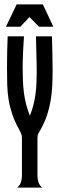

<svg xmlns="http://www.w3.org/2000/svg" viewBox="-20 -848 269 868"><path d="M57.6 0Q69.8 -9.8 74.5 -23.7Q79.1 -37.6 79.1 -52.2V-226.6Q79.1 -236.3 75.2 -244.9Q71.3 -253.4 66.9 -261.7Q46.4 -298.8 35.4 -331.5Q24.4 -364.3 19 -396.7Q13.7 -429.2 12.7 -464.1Q11.7 -499 11.7 -540Q11.7 -612.3 14.6 -683.6H88.4Q85.9 -647.9 84.2 -612.3Q82.5 -576.7 82.5 -541Q82.5 -513.2 83.5 -485.6Q84.5 -458 87.9 -430.9Q91.3 -403.8 97.9 -377.2Q104.5 -350.6 115.2 -324.7Q125 -349.6 131.1 -373.8Q137.2 -397.9 140.4 -422.1Q143.6 -446.3 144.8 -471.2Q146 -496.1 146 -522Q146 -563 144.5 -603.3Q143.1 -643.6 142.6 -683.6H214.8Q215.8 -645.5 216.8 -607.2Q217.8 -568.8 217.8 -529.8Q217.8 -493.2 216.1 -459Q214.4 -424.8 208.7 -391.8Q203.1 -358.9 192.4 -326.7Q181.6 -294.4 163.1 -261.7Q157.7 -253.4 153.6 -244.9Q149.4 -236.3 149.4 -226.6V-137.7V-139.2V-52.2Q149.4 -37.6 154.1 -23.7Q158.7 -9.8 170.9 0ZM221.2 -727.1H156.2L113.3 -771L71.8 -727.1H6.8L55.2 -828.1H173.8Z"/></svg>

Font: XAYAX
Style: Regular
Weight: 400
Designer: Peter Wiegel
Foundry: Peter Wiegel
Version: Version 1.000 2009 initial release